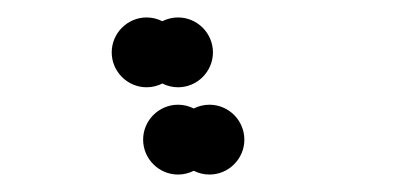

<svg xmlns="http://www.w3.org/2000/svg" viewBox="-20 -700 472 220"><path d="M144 -540C144 -518 162 -500 184 -500C190.5 -500 196.6 -501.6 202 -504.3C207.4 -501.6 213.5 -500 220 -500C242 -500 260 -518 260 -540C260 -562 242 -580 220 -580C213.5 -580 207.4 -578.4 202 -575.7C196.6 -578.4 190.5 -580 184 -580C162 -580 144 -562 144 -540ZM108 -640C108 -618 126 -600 148 -600C154.5 -600 160.6 -601.6 166 -604.3C171.4 -601.6 177.5 -600 184 -600C206 -600 224 -618 224 -640C224 -662 206 -680 184 -680C177.5 -680 171.4 -678.4 166 -675.7C160.6 -678.4 154.5 -680 148 -680C126 -680 108 -662 108 -640Z"/></svg>

Font: Dotrice Condensed
Style: Bold
Weight: 700
Width: 2
Monospace: yes
Designer: Paul Flo Williams
Foundry: His Deeds Are Dust
Version: Version 1.001